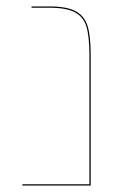

<svg xmlns="http://www.w3.org/2000/svg" viewBox="-20 -577 402 597"><path d="M262 -406V0H49L50 -4H258V-405Q258 -463 249 -493.5Q240 -524 213.5 -538.5Q187 -553 133 -553H78V-557H133Q188 -557 215.5 -542Q243 -527 252.5 -495.5Q262 -464 262 -406Z"/></svg>

Font: FiraGO Four
Style: Regular
Weight: 100
Designer: bBox Type
Foundry: bBox Type GmbH
Version: Version 1.001